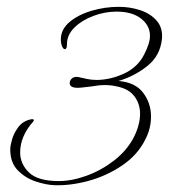

<svg xmlns="http://www.w3.org/2000/svg" viewBox="-20 -519 507 562"><path d="M138 23Q114 22 84 12Q54 2 32 -20.5Q10 -43 10 -82Q10 -92 15 -110Q20 -128 32.5 -145.5Q45 -163 67 -169Q74 -171 77.5 -169.5Q81 -168 77 -163Q39 -120 39 -73Q39 -39 65 -14Q91 11 152 11Q190 11 233 -4.5Q276 -20 313 -48.5Q350 -77 370 -114Q390 -152 390 -186Q390 -215 373.5 -237Q357 -259 322 -266Q305 -270 288 -270Q278 -270 268.5 -269Q259 -268 248 -266Q237 -265 226 -263.5Q215 -262 207 -262Q184 -262 184 -276Q184 -283 189.5 -288.5Q195 -294 205 -294Q208 -294 216 -292Q224 -290 236.5 -287.5Q249 -285 263 -285Q282 -285 304 -290Q326 -295 350 -307Q384 -325 401.5 -358.5Q419 -392 419 -414Q419 -444 393 -464.5Q367 -485 321 -485Q287 -485 253.5 -472.5Q220 -460 198 -438.5Q176 -417 176 -390Q176 -375 170 -375Q164 -375 160 -388Q159 -392 158.5 -395.5Q158 -399 158 -403Q158 -433 183.5 -454.5Q209 -476 248 -487.5Q287 -499 328 -499Q361 -499 391 -489Q421 -479 439 -458Q457 -437 454 -405Q449 -356 411.5 -326Q374 -296 327 -282Q376 -278 399 -247.5Q422 -217 422 -178Q422 -143 406 -112Q383 -65 336.5 -34Q290 -3 237 11Q184 25 138 23Z"/></svg>

Font: Waterfall
Style: Regular
Weight: 400
Designer: Robert E. Leuschke
Foundry: Robert E. Leuschke
Version: Version 1.010; ttfautohint (v1.8.3)